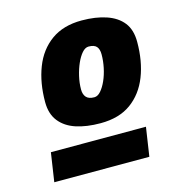

<svg xmlns="http://www.w3.org/2000/svg" viewBox="-78 -755 543 597"><g transform="rotate(-15 193.5 -456.0)"><path d="M25 -224 39 -317H345L331 -224ZM237 -688Q282 -688 316 -676.5Q350 -665 368.5 -641.5Q387 -618 387 -579Q387 -517 368 -468.5Q349 -420 310.5 -392Q272 -364 212 -364Q167 -364 133.5 -375Q100 -386 81 -410Q62 -434 62 -472Q62 -534 81 -583Q100 -632 139 -660Q178 -688 237 -688ZM237 -604Q226 -604 216 -592.5Q206 -581 198 -563Q190 -545 185 -523.5Q180 -502 180 -481Q180 -465 188 -456Q196 -447 214 -447Q225 -447 235 -458.5Q245 -470 253 -488Q261 -506 265.5 -527.5Q270 -549 270 -570Q270 -587 262.5 -595.5Q255 -604 237 -604Z"/></g></svg>

Font: Georama ExtraBold
Style: Italic
Weight: 800
Italic angle: -9°
Version: Version 1.001